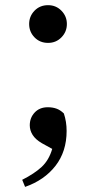

<svg xmlns="http://www.w3.org/2000/svg" viewBox="-20 -542 372 743"><path d="M166 -376Q134.3 -376 113.5 -397.5Q92.8 -418.9 92.8 -449.2Q92.8 -479 113.5 -500.5Q134.3 -522 166 -522Q196.8 -522 217.8 -500.5Q238.8 -479 238.8 -449.2Q238.8 -418.9 217.8 -397.5Q196.8 -376 166 -376ZM77.1 181.2 65.9 153.8Q113.3 129.9 141.4 103.8Q169.4 77.6 182.1 34.2L142.1 12.2Q117.2 -2.4 106.2 -20Q95.2 -37.6 95.2 -57.1Q95.2 -86.4 114.3 -106.7Q133.3 -127 165 -127Q183.1 -127 198 -121.8Q212.9 -116.7 227.1 -103Q237.8 -71.3 237.8 -35.2Q237.8 44.4 194.6 99.9Q151.4 155.3 77.1 181.2Z"/></svg>

Font: Source Han Serif TW SemiBold
Style: Regular
Weight: 600
Designer: Ryoko NISHIZUKA Ë•øÂ°öÊ∂ºÂ≠ê (kana & ideographs); Frank Grie√ühammer (Latin, Greek & Cyrillic); Wenlong ZHANG Âº†ÊñáÈæô 
Foundry: Adobe
Version: Version 2.003;hotconv 1.1.1;makeotfexe 2.6.0